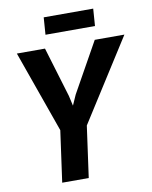

<svg xmlns="http://www.w3.org/2000/svg" viewBox="-98 -990 841 1062"><g transform="rotate(-10 322.5 -459.0)"><path d="M164 0 204 -288 41 -747H199L283.5 -467L296.5 -409.5L322 -467L478.5 -747H645L353 -288L313 0ZM215 -822 222 -918.5H500L493 -822Z"/></g></svg>

Font: Merriweather Sans Italic
Style: Bold
Weight: 700
Italic angle: -7.5°
Designer: Eben Sorkin
Foundry: Eben Sorkin
Version: Version 1.008; ttfautohint (v1.7.19-72a1) -l 8 -r 50 -G 200 